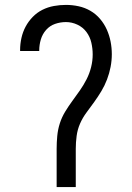

<svg xmlns="http://www.w3.org/2000/svg" viewBox="-20 -763 540 783"><path d="M211 0V-156Q211 -182 213.5 -208.5Q216 -235 224 -260Q232 -285 246 -308Q260 -331 275.5 -352Q291 -373 306 -394.5Q321 -416 333 -439.5Q345 -463 351.5 -489Q358 -515 358 -541Q358 -565 352.5 -589Q347 -613 332.5 -632.5Q318 -652 295.5 -662.5Q273 -673 249 -673Q226 -673 204.5 -665.5Q183 -658 168 -641Q153 -624 146.5 -602Q140 -580 140 -558V-555H62V-559Q62 -584 67.5 -608.5Q73 -633 84.5 -654.5Q96 -676 113.5 -694Q131 -712 153 -723Q175 -734 199.5 -738.5Q224 -743 249 -743Q275 -743 300.5 -737.5Q326 -732 348.5 -719Q371 -706 388 -686Q405 -666 415.5 -642.5Q426 -619 431 -593.5Q436 -568 436 -542Q436 -516 431 -490Q426 -464 416.5 -439Q407 -414 393.5 -391.5Q380 -369 364.5 -347.5Q349 -326 333 -304.5Q317 -283 306.5 -259Q296 -235 292.5 -208.5Q289 -182 289 -156V0Z"/></svg>

Font: HulyMono
Style: Regular
Weight: 400
Monospace: yes
Designer: Belleve Invis
Foundry: Belleve Invis
Version: Version 33.2.5; ttfautohint (v1.8.4)